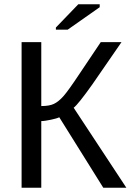

<svg xmlns="http://www.w3.org/2000/svg" viewBox="-20 -887 623 907"><path d="M82 -688H175V-386Q213 -386 234 -396Q256 -406 280 -433Q303 -459 356 -539L456 -688H554L416 -488Q350 -395 328 -378L577 0H468L260 -333Q254 -330 243.5 -327Q233 -324 221 -321.5Q209 -319 196.5 -317Q184 -315 175 -315V0H82ZM244 -747V-757L350 -867H451V-853L300 -747Z"/></svg>

Font: Libra Sans
Style: Regular
Weight: 400
Foundry: Context Ltd
Version: Version 1.000; ttfautohint (v1.3)